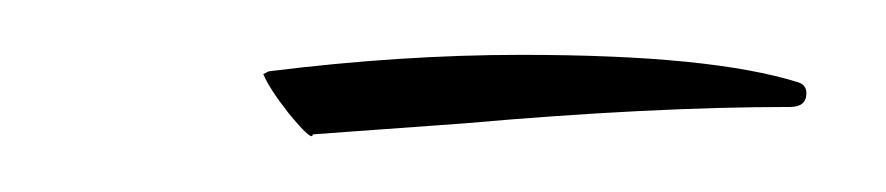

<svg xmlns="http://www.w3.org/2000/svg" viewBox="-20 -208 323 70"><path d="M94 -159Q94 -156 85 -167Q78 -176 76 -181L78 -182Q126 -188 170 -188Q205 -188 230 -185.5Q255 -183 271 -178Q274 -177 274 -174Q274 -169 268 -169Q217 -169 149 -163Q121 -161 107.5 -160Q94 -159 94 -159Z"/></svg>

Font: Ruthie
Style: Regular
Weight: 400
Designer: Robert E. Leuschke
Foundry: Robert E. Leuschke
Version: Version 1.012